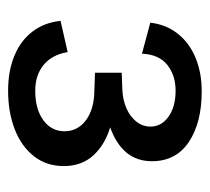

<svg xmlns="http://www.w3.org/2000/svg" viewBox="-42 -850 518 474"><g transform="rotate(90 217.0 -613.0)"><path d="M31.5 -503.5 108.5 -521Q115.5 -481.5 140.8 -461.2Q166 -441 204 -441Q249.5 -441 276.8 -461Q304 -481 304 -513Q304 -546 276.8 -566.2Q249.5 -586.5 203.5 -587L159.5 -588.5V-654.5L200.5 -656Q226.5 -657 247.5 -666.2Q268.5 -675.5 280.5 -691Q292.5 -706.5 292.5 -725.5Q292.5 -752.5 268 -770Q243.5 -787.5 204 -787.5Q166 -787.5 140.2 -767Q114.5 -746.5 112.5 -704.5L36 -725Q40.5 -764.5 63.5 -793.2Q86.5 -822 123.2 -837Q160 -852 205 -852Q283 -852 330.5 -820.2Q378 -788.5 378 -729Q378 -656 294.5 -626Q337.5 -613 363.8 -584.2Q390 -555.5 390 -511.5Q390 -468.5 365.5 -437.5Q341 -406.5 298.8 -390.2Q256.5 -374 204 -374Q154.5 -374 117 -389.8Q79.5 -405.5 57.5 -434.8Q35.5 -464 31.5 -503.5Z"/></g></svg>

Font: 1883 Sans SemiBold
Style: Regular
Weight: 600
Designer: 1883 Sans project is a fork of Public Sans.
Version: Version 1.009